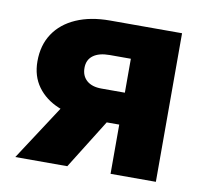

<svg xmlns="http://www.w3.org/2000/svg" viewBox="-63 -580 706 649"><g transform="rotate(10 290.0 -255.0)"><path d="M29 0 205.5 -270.5 249 -171Q190.5 -170.5 144.8 -189.8Q99 -209 72.8 -245Q46.5 -281 46.5 -332Q46.5 -387.5 73 -427.2Q99.5 -467 148.5 -488.5Q197.5 -510 264.5 -510H511.5V0H356V-395H283.5Q247 -395 227 -380.2Q207 -365.5 207 -337.5Q207 -310 225 -294.2Q243 -278.5 275.5 -278.5H371V-169H313L207.5 0Z"/></g></svg>

Font: Geologica Roman
Style: Bold
Weight: 700
Designer: Sindre Bremnes, Frode Helland
Foundry: Monokrom Skriftforlag AS
Version: Version 1.010;gftools[0.9.28]